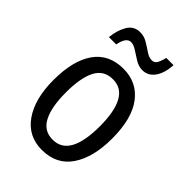

<svg xmlns="http://www.w3.org/2000/svg" viewBox="-218 -890 928 928"><g transform="rotate(45 246.5 -426.0)"><path d="M447 -335Q447 -207 396 -131.5Q345 -56 245 -56Q151 -56 98.5 -131.5Q46 -207 46 -335Q46 -468 97 -540.5Q148 -613 247 -613Q340 -613 393.5 -542Q447 -471 447 -335ZM131 -335Q131 -235 159 -181.5Q187 -128 247 -128Q306 -128 334.5 -180.5Q363 -233 363 -335Q363 -436 334.5 -488.5Q306 -541 247 -541Q186 -541 158.5 -488.5Q131 -436 131 -335ZM89 -671Q94 -722 115.5 -758.5Q137 -795 180 -795Q206 -795 229.5 -781Q253 -767 274 -752.5Q295 -738 315 -738Q332 -738 341 -753.5Q350 -769 356 -796H406Q402 -737 378 -704.5Q354 -672 316 -672Q291 -672 267 -686.5Q243 -701 221.5 -715.5Q200 -730 182 -730Q150 -730 139 -671Z"/></g></svg>

Font: Noto Sans Malayalam UI Condensed
Style: Regular
Weight: 400
Width: 3
Designer: Jelle Bosma - Monotype Design Team
Foundry: Monotype Imaging Inc.
Version: Version 2.104; ttfautohint (v1.8.4.7-5d5b)